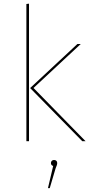

<svg xmlns="http://www.w3.org/2000/svg" viewBox="-20 -753 497 1024"><path d="M134.7 -733.4 120.7 -731.7V0H134.7ZM410.6 -518.3H392.6L140.7 -283.4L418.7 0H436.3L158.7 -283.8ZM268.1 100.2C258.3 100.2 251.6 107.3 251.6 116.3C251.6 124.9 255.7 129.9 263.6 132L235.8 250.2H245.4L276.4 145.3C283 129.2 285.1 124.3 285.1 116.3C285.1 107.3 279.3 100.2 268.1 100.2Z"/></svg>

Font: Fira Sans Hair
Style: Regular
Weight: 100
Designer: bBox Type GmbH & Carrois Corporate GbR & Edenspiekermann AG
Foundry: bBox Type GmbH & Carrois Corporate GbR & Edenspiekermann AG
Version: Version 4.300;PS 004.300;hotconv 1.0.88;makeotf.lib2.5.64775